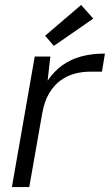

<svg xmlns="http://www.w3.org/2000/svg" viewBox="-20 -754 443 774"><path d="M28 0 120 -526H183L172 -429Q198 -467 231.5 -491Q265 -515 307.5 -526.5Q350 -538 403 -538L391 -465H341Q313 -465 283 -457.5Q253 -450 226 -431Q199 -412 179 -379.5Q159 -347 150 -296L98 0ZM197 -569 162 -610 307 -734 356 -679Z"/></svg>

Font: DM Sans 9pt Light
Style: Italic
Weight: 300
Italic angle: -10°
Version: Version 4.004;gftools[0.9.30]